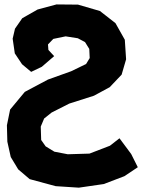

<svg xmlns="http://www.w3.org/2000/svg" viewBox="-20 -698 652 881"><path d="M228.5 -440.4 202.1 -468.8 200.2 -494.1 224.6 -519.5 281.2 -531.2 336.9 -522.5 370.1 -504.9 389.6 -473.6 391.6 -431.6 375 -404.3 306.6 -371.1 200.2 -333 93.8 -276.4 26.4 -195.3 11.7 -123 13.7 -47.9 29.3 22.5 63.5 79.1 116.2 124 235.4 156.2 341.8 163.1 456.1 146.5 550.8 110.4 612.3 69.3 582 8.8 528.3 -63.5 484.4 -29.3 390.6 6.8 291 9.8 229.5 -2 189.5 -26.4 168.9 -55.7 167 -117.2 182.6 -154.3 216.8 -181.6 297.9 -222.7 411.1 -258.8 483.4 -297.9 538.1 -355.5 558.6 -425.8 552.7 -515.6 509.8 -591.8 438.5 -647.5 337.9 -676.8 239.3 -677.7 152.3 -654.3 82 -614.3 48.8 -566.4 38.1 -520.5 47.9 -453.1 81.1 -403.3 123 -368.2 171.9 -391.6Z"/></svg>

Font: MaokenAssortedSans-TC
Style: Regular
Weight: 500
Version: Version 0.83